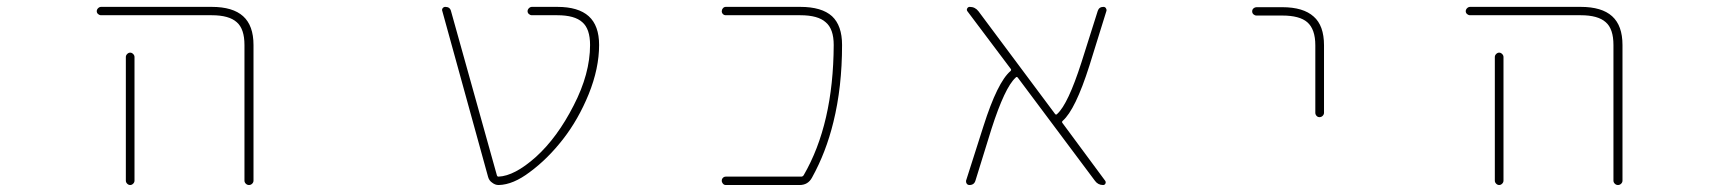

<svg xmlns="http://www.w3.org/2000/svg" viewBox="-20 -564 5040 561"><path d="M694.3 -36.1V-432.6Q694.3 -479.5 671.9 -499Q649.4 -519.5 598.6 -519.5H275.4Q270.5 -519.5 266.6 -522.9Q262.7 -526.4 262.7 -531.2Q262.7 -536.1 266.6 -540Q270.5 -543.9 275.4 -543.9H598.6Q660.2 -543.9 690.4 -516.6Q720.7 -489.3 720.7 -432.6V-36.1Q720.7 -31.2 716.8 -27.3Q712.9 -23.4 707.5 -23.4Q702.1 -23.4 698.2 -27.3Q694.3 -31.2 694.3 -36.1ZM347.7 -36.1V-397.5Q347.7 -402.3 351.6 -406.2Q355.5 -410.2 360.4 -410.2Q365.2 -410.2 369.1 -406.2Q373 -402.3 373 -397.5V-36.1Q373 -31.2 369.1 -27.3Q365.2 -23.4 360.4 -23.4Q355.5 -23.4 351.6 -27.3Q347.7 -31.2 347.7 -36.1Z M1437.5 -23.4Q1437.5 -23.4 1436.5 -23.4Q1426.8 -23.4 1418 -30.3Q1409.2 -36.1 1406.2 -46.9L1272.5 -531.2Q1270.5 -536.1 1273.4 -540Q1276.4 -543.9 1281.2 -543.9Q1294.9 -543.9 1297.9 -531.2L1431.6 -52.7Q1432.6 -47.9 1436.5 -47.9Q1483.4 -49.8 1545.9 -105.5Q1608.4 -162.1 1656.2 -255.9Q1704.1 -348.6 1704.1 -432.6Q1704.1 -479.5 1681.6 -499Q1659.2 -519.5 1608.4 -519.5H1534.2Q1529.3 -519.5 1525.4 -522.9Q1521.5 -526.4 1521.5 -531.2Q1521.5 -536.1 1525.4 -540Q1529.3 -543.9 1534.2 -543.9H1608.4Q1669.9 -543.9 1700.2 -516.6Q1730.5 -489.3 1730.5 -432.6Q1730.5 -364.3 1700.2 -289.1Q1669.9 -214.8 1625 -157.2Q1580.1 -99.6 1528.3 -61.5Q1479.5 -24.4 1437.5 -23.4Z M2100.6 -23.4Q2095.7 -23.4 2092.3 -27.3Q2088.9 -31.2 2088.9 -36.1Q2088.9 -41 2092.3 -44.4Q2095.7 -47.9 2100.6 -47.9H2321.3Q2325.2 -47.9 2328.1 -51.8Q2415 -201.2 2416 -432.6Q2416 -479.5 2392.6 -499Q2370.1 -519.5 2318.4 -519.5H2100.6Q2095.7 -519.5 2092.3 -522.9Q2088.9 -526.4 2088.9 -531.2Q2088.9 -536.1 2092.3 -540Q2095.7 -543.9 2100.6 -543.9H2318.4Q2380.9 -543.9 2411.1 -516.6Q2440.4 -489.3 2440.4 -432.6Q2440.4 -309.6 2415 -207Q2393.6 -119.1 2352.5 -44.9Q2340.8 -23.4 2316.4 -23.4Z M3203.1 -23.4Q3188.5 -23.4 3179.7 -35.2L2954.1 -336.9Q2951.2 -340.8 2948.2 -337.9L2947.3 -336.9Q2916 -308.6 2877 -187.5L2830.1 -36.1Q2826.2 -23.4 2812.5 -23.4Q2807.6 -23.4 2804.7 -27.3Q2802.7 -30.3 2802.7 -33.2Q2802.7 -35.2 2802.7 -36.1L2853.5 -195.3Q2894.5 -324.2 2932.6 -356.4Q2935.5 -359.4 2933.6 -362.3L2806.6 -531.2Q2803.7 -535.2 2806.2 -539.6Q2808.6 -543.9 2813.5 -543.9Q2829.1 -543.9 2838.9 -531.2L3062.5 -231.4Q3065.4 -227.5 3068.4 -230.5L3069.3 -231.4Q3100.6 -259.8 3139.6 -380.9L3187.5 -532.2Q3191.4 -543.9 3204.1 -543.9Q3209 -543.9 3211.4 -540Q3213.9 -536.1 3212.9 -532.2L3163.1 -372.1Q3122.1 -243.2 3085 -210.9Q3082 -208 3084 -205.1L3209 -36.1Q3211.9 -32.2 3210 -27.8Q3208 -23.4 3203.1 -23.4Z M3823.2 -234.4V-431.6Q3823.2 -478.5 3799.8 -499Q3777.3 -518.6 3726.6 -518.6H3651.4Q3646.5 -518.6 3642.6 -522Q3638.7 -525.4 3638.7 -530.8Q3638.7 -536.1 3642.6 -539.6Q3646.5 -543 3651.4 -543H3726.6Q3788.1 -543 3818.4 -515.6Q3848.6 -489.3 3848.6 -431.6V-234.4Q3848.6 -229.5 3844.7 -225.6Q3840.8 -221.7 3835.4 -221.7Q3830.1 -221.7 3826.7 -225.6Q3823.2 -229.5 3823.2 -234.4Z M4694.3 -36.1V-432.6Q4694.3 -479.5 4671.9 -499Q4649.4 -519.5 4598.6 -519.5H4275.4Q4270.5 -519.5 4266.6 -522.9Q4262.7 -526.4 4262.7 -531.2Q4262.7 -536.1 4266.6 -540Q4270.5 -543.9 4275.4 -543.9H4598.6Q4660.2 -543.9 4690.4 -516.6Q4720.7 -489.3 4720.7 -432.6V-36.1Q4720.7 -31.2 4716.8 -27.3Q4712.9 -23.4 4707.5 -23.4Q4702.1 -23.4 4698.2 -27.3Q4694.3 -31.2 4694.3 -36.1ZM4347.7 -36.1V-397.5Q4347.7 -402.3 4351.6 -406.2Q4355.5 -410.2 4360.4 -410.2Q4365.2 -410.2 4369.1 -406.2Q4373 -402.3 4373 -397.5V-36.1Q4373 -31.2 4369.1 -27.3Q4365.2 -23.4 4360.4 -23.4Q4355.5 -23.4 4351.6 -27.3Q4347.7 -31.2 4347.7 -36.1Z"/></svg>

Font: Rounded Mgen+ 1m thin
Style: Regular
Weight: 100
Designer: [Source Han Sans]
Ryoko NISHIZUKA  (kana & ideographs); Paul D. Hunt (Latin, Greek & Cyrillic); Wenlong ZHANG  (bopomofo
Version: Version 1.059.20150602